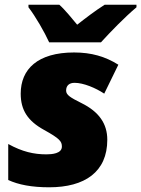

<svg xmlns="http://www.w3.org/2000/svg" viewBox="-20 -786 600 816"><path d="M189 -606H409C448 -649 510 -713 560 -755V-766H425C384 -740 345 -710 308 -681C290 -703 254 -747 232 -766H101V-755C131 -716 169 -650 189 -606ZM189 10C340 10 436 -55 436 -192C436 -260 401 -311 326 -348C280 -371 261 -382 261 -401C261 -423 275 -434 297 -434C335 -434 387 -412 423 -388L483 -511C427 -546 368 -563 295 -563C140 -563 68 -492 68 -388C68 -318 98 -272 167 -234C234 -197 243 -185 243 -163C243 -133 200 -130 177 -130C124 -130 75 -141 15 -174V-21C58 -1 115 10 189 10Z"/></svg>

Font: Noto Sans UI Black
Style: Italic
Weight: 900
Italic angle: -372°
Designer: Monotype Design Team
Foundry: Monotype Imaging Inc.
Version: Version 1.901